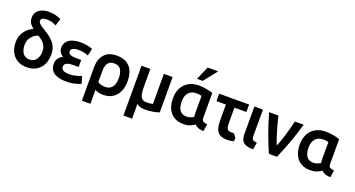

<svg xmlns="http://www.w3.org/2000/svg" viewBox="-56 -1616 4832 2616"><g transform="rotate(20 2360.0 -308.5)"><path d="M301 -434Q328 -417 357 -394Q386 -371 406 -336Q426 -301 426 -246Q426 -178 392.5 -132Q359 -86 296 -86Q251 -86 222 -108.5Q193 -131 179.5 -168.5Q166 -206 166 -250Q166 -317 203.5 -365.5Q241 -414 301 -434ZM206 -497Q133 -465 86 -399.5Q39 -334 39 -247Q39 -170 68 -108Q97 -46 154.5 -10Q212 26 296 26Q362 26 410.5 3.5Q459 -19 491 -57Q523 -95 538.5 -143Q554 -191 554 -242Q554 -305 536.5 -350.5Q519 -396 489.5 -429Q460 -462 424.5 -487Q389 -512 352 -534Q297 -568 274 -588.5Q251 -609 251 -633Q251 -667 296 -677Q309 -679 324.5 -680.5Q340 -682 356 -680Q395 -678 425 -665.5Q455 -653 473 -645L504 -749Q477 -760 433 -774Q389 -788 328 -788Q247 -788 193 -753.5Q139 -719 131 -656Q130 -641 130 -627.5Q130 -614 133 -600Q139 -570 157.5 -545Q176 -520 206 -497Z M872 -83Q817 -83 787 -99Q757 -115 757 -149Q757 -182 778.5 -197Q800 -212 830 -216Q860 -220 883 -220H962V-322H887Q869 -322 842 -325Q815 -328 794.5 -340Q774 -352 774 -379Q774 -406 796.5 -419.5Q819 -433 850 -437Q860 -439 870.5 -438.5Q881 -438 892 -438Q936 -437 969.5 -428Q1003 -419 1025 -409L1049 -513Q1028 -523 980 -534Q932 -545 877 -545Q777 -545 717 -509.5Q657 -474 649 -403Q646 -381 651 -358Q657 -330 674.5 -310Q692 -290 715 -276Q674 -257 651 -225Q628 -193 628 -143Q628 -81 660.5 -44Q693 -7 747 9Q801 25 864 25Q941 25 999 9.5Q1057 -6 1079 -18L1047 -121Q1034 -115 1007 -106Q980 -97 945 -90Q910 -83 872 -83Z M1403 23Q1485 23 1541 -13.5Q1597 -50 1626 -114Q1655 -178 1655 -260Q1655 -399 1590 -471.5Q1525 -544 1398 -544Q1281 -544 1220.5 -474.5Q1160 -405 1160 -291V197H1284V-5Q1301 5 1331.5 14Q1362 23 1403 23ZM1284 -280Q1284 -360 1314.5 -396Q1345 -432 1400 -432Q1471 -432 1499.5 -386.5Q1528 -341 1528 -260Q1528 -211 1514.5 -172Q1501 -133 1470 -110.5Q1439 -88 1388 -88Q1328 -88 1284 -118Z M2007 16Q2075 16 2125.5 6Q2176 -4 2212 -16V-529H2085V-93Q2075 -90 2053.5 -86.5Q2032 -83 1997 -83Q1951 -83 1928 -104.5Q1905 -126 1897 -167Q1889 -208 1889 -265V-529H1761V193H1887V94Q1887 66 1886.5 36Q1886 6 1884 -22Q1904 -4 1934 6Q1964 16 2007 16Z M2728 -30Q2742 -11 2777.5 4.5Q2813 20 2858 18L2875 -84Q2833 -89 2813.5 -101Q2794 -113 2794 -156V-510Q2762 -521 2706 -532.5Q2650 -544 2591 -544Q2507 -544 2444.5 -509.5Q2382 -475 2348 -411Q2314 -347 2314 -259Q2314 -176 2342 -112.5Q2370 -49 2426 -13Q2482 23 2564 23Q2626 23 2664.5 6.5Q2703 -10 2728 -30ZM2670 -171Q2670 -157 2671 -144Q2672 -131 2674 -119Q2661 -110 2634.5 -98.5Q2608 -87 2573 -87Q2525 -87 2496 -109.5Q2467 -132 2454 -171Q2441 -210 2441 -258Q2441 -341 2481 -386.5Q2521 -432 2594 -432Q2620 -432 2642 -428Q2664 -424 2670 -422ZM2615 -620 2769 -814H2616L2533 -620Z M3300 -38Q3291 -52 3281 -66Q3271 -80 3256 -95Q3200 -89 3173 -106Q3146 -122 3146 -194V-425H3319V-533H2885V-425H3022V-197Q3022 -129 3036.5 -80Q3051 -31 3089.5 -5Q3128 21 3200 21Q3232 21 3256 16.5Q3280 12 3295 8Z M3596 -80Q3553 -85 3536.5 -97.5Q3520 -110 3520 -147V-533H3396V-178V-139Q3396 -81 3413 -46Q3430 -11 3470.5 5Q3511 21 3579 22Z M3864 -139Q3844 -185 3822 -252Q3800 -319 3780 -392Q3760 -465 3746 -529H3611Q3652 -381 3701.5 -245.5Q3751 -110 3801 3Q3806 4 3821 4.5Q3836 5 3841 6H3919Q3969 -108 4019.5 -244.5Q4070 -381 4111 -529H3984Q3973 -481 3958 -424.5Q3943 -368 3926 -312.5Q3909 -257 3893 -211Q3877 -165 3864 -139Z M4567 -30Q4607 17 4697 19L4714 -84Q4672 -89 4652.5 -101Q4633 -113 4633 -156V-510Q4601 -521 4545 -532.5Q4489 -544 4430 -544Q4346 -544 4283.5 -509.5Q4221 -475 4187 -411Q4153 -347 4153 -259Q4153 -176 4181 -112.5Q4209 -49 4265 -13Q4321 23 4403 23Q4465 23 4503.5 6.5Q4542 -10 4567 -30ZM4509 -171Q4509 -157 4510 -144Q4511 -131 4513 -119Q4500 -110 4473.5 -98.5Q4447 -87 4412 -87Q4364 -87 4335 -109.5Q4306 -132 4293 -171Q4280 -210 4280 -258Q4280 -341 4320 -386.5Q4360 -432 4433 -432Q4459 -432 4481 -428Q4503 -424 4509 -422Z"/></g></svg>

Font: Repo DemiBold
Style: Regular
Weight: 600
Designer: Stefan Peev
Foundry: Context Ltd
Version: Version 1.502